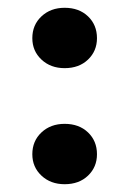

<svg xmlns="http://www.w3.org/2000/svg" viewBox="-20 -460 333 493"><path d="M146 -285Q110 -285 86.5 -307Q63 -329 63 -362Q63 -396 86.5 -418Q110 -440 146 -440Q183 -440 206 -418Q229 -396 229 -362Q229 -329 206 -307Q183 -285 146 -285ZM146 13Q110 13 86.5 -9Q63 -31 63 -64Q63 -98 86.5 -120Q110 -142 146 -142Q183 -142 206 -120Q229 -98 229 -64Q229 -31 206 -9Q183 13 146 13Z"/></svg>

Font: Platypi Light
Style: Regular
Weight: 400
Version: Version 1.200